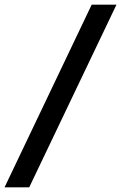

<svg xmlns="http://www.w3.org/2000/svg" viewBox="-64 -720 521 825"><path d="M-44.5 85 330 -700H436.5L61.5 85Z"/></svg>

Font: Cabin Condensed Medium
Style: Italic
Weight: 500
Width: 3
Italic angle: -10°
Designer: Pablo Impallari
Foundry: Pablo Impallari. http://www.impallari.com Igino Marini. http://www.ikern.com
Version: Version 3.001; ttfautohint (v1.8.3)